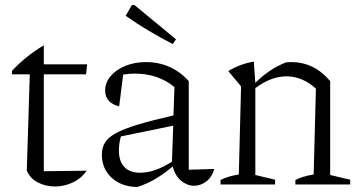

<svg xmlns="http://www.w3.org/2000/svg" viewBox="-20 -737 1433 767"><path d="M155 -556V-480H328L324 -440H155V-53L326 -55Q305 -24 270.5 -8Q236 8 200 8Q163 8 131.5 -8Q100 -24 87 -56L99 -440H28V-454Q55 -483 86.5 -508.5Q118 -534 155 -556Z M529 10Q465 9 426 -27Q387 -63 387 -119Q387 -147 399.5 -167.5Q412 -188 443 -205Q474 -222 530 -239Q586 -256 673 -276L677 -389Q612 -443 518 -443Q496 -443 472 -439L456 -312Q400 -326 400 -376Q400 -407 422 -433Q444 -459 481 -474Q518 -489 564 -489Q614 -489 657.5 -469.5Q701 -450 734 -413V-59L836 -62Q827 -30 804.5 -12.5Q782 5 755 5Q728 5 704 -14.5Q680 -34 670 -72Q638 -45 604.5 -24.5Q571 -4 529 10ZM455 -136Q455 -93 476.5 -70Q498 -47 540 -47Q598 -47 667 -91L672 -235L463 -192Q455 -164 455 -136ZM670 -561Q622 -586 574.5 -614Q527 -642 482 -674L507 -717H517L683 -580Z M861 0V-18Q875 -25 892 -30.5Q909 -36 934 -40L943 -392L892 -453Q940 -482 994 -491L1000 -406Q1028 -434 1058.5 -454.5Q1089 -475 1123 -488Q1132 -489 1143 -489Q1188 -489 1227 -470.5Q1266 -452 1299 -413V-38L1379 -19V0H1160V-18Q1174 -25 1191 -30.5Q1208 -36 1233 -40L1242 -383Q1188 -432 1124 -432Q1063 -432 1000 -385V-38L1079 -19V0Z"/></svg>

Font: Piazzolla Light
Style: Regular
Weight: 300
Designer: Juan Pablo del Peral
Foundry: Huerta Tipografica
Version: Version 1.330